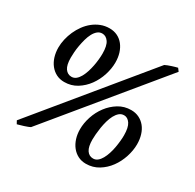

<svg xmlns="http://www.w3.org/2000/svg" viewBox="-139 -753 932 919"><g transform="rotate(30 327.0 -293.5)"><path d="M531.7 -193.8Q531.7 -237.3 518.1 -257.6Q504.4 -277.8 484.9 -277.8Q469.7 -277.8 458.5 -268.3Q447.3 -258.8 439 -243.2Q430.7 -227.5 425.3 -208.3Q419.9 -189 416.7 -169.4Q413.6 -149.9 412.1 -132.1Q410.6 -114.3 410.6 -102.1Q410.6 -62 423.3 -43Q436 -23.9 458.5 -23.9Q472.2 -23.9 482.9 -32.7Q493.7 -41.5 501.7 -55.9Q509.8 -70.3 515.6 -88.4Q521.5 -106.4 524.9 -125.5Q528.3 -144.5 530 -162.4Q531.7 -180.2 531.7 -193.8ZM607.4 -188Q607.4 -154.3 595.7 -118.2Q584 -82 562.5 -52.5Q541 -22.9 510 -3.9Q479 15.1 440.9 15.1Q416.5 15.1 397 5.1Q377.4 -4.9 363.5 -22.5Q349.6 -40 342 -63.7Q334.5 -87.4 334.5 -114.7Q334.5 -148.4 346.2 -184.1Q357.9 -219.7 379.9 -249Q401.9 -278.3 432.9 -297.4Q463.9 -316.4 502 -316.4Q525.9 -316.4 545.4 -306.9Q564.9 -297.4 578.9 -280.3Q592.8 -263.2 600.1 -239.5Q607.4 -215.8 607.4 -188ZM127 -6.3Q121.6 -2.9 113 0.2Q104.5 3.4 94.7 6.6Q85 9.8 75.7 12.2Q66.4 14.6 60.5 16.6L51.3 0L529.8 -582Q536.1 -585.4 544.7 -588.6Q553.2 -591.8 562 -594.7Q570.8 -597.7 579.3 -600.1Q587.9 -602.5 594.2 -604L606 -588.4ZM247.1 -481Q247.1 -524.9 233.2 -544.7Q219.2 -564.5 198.7 -564.5Q183.6 -564.5 172.4 -554.9Q161.1 -545.4 153.1 -530Q145 -514.6 139.6 -495.1Q134.3 -475.6 130.9 -456.3Q127.4 -437 126.2 -419.2Q125 -401.4 125 -389.2Q125 -348.6 138.2 -329.8Q151.4 -311 173.3 -311Q187 -311 197.8 -319.8Q208.5 -328.6 216.6 -343Q224.6 -357.4 230.5 -375.5Q236.3 -393.6 240 -412.6Q243.7 -431.6 245.4 -449.5Q247.1 -467.3 247.1 -481ZM321.8 -475.1Q321.8 -441.4 310.3 -405.5Q298.8 -369.6 277.1 -339.8Q255.4 -310.1 224.6 -291Q193.8 -272 155.3 -272Q130.9 -272 111.3 -282Q91.8 -292 77.9 -309.6Q64 -327.1 56.6 -350.8Q49.3 -374.5 49.3 -401.4Q49.3 -423.8 54.7 -447.5Q60.1 -471.2 70.1 -493.7Q80.1 -516.1 94.7 -536.1Q109.4 -556.2 127.9 -571Q146.5 -585.9 168.7 -594.7Q190.9 -603.5 216.8 -603.5Q240.7 -603.5 260.3 -594Q279.8 -584.5 293.5 -567.1Q307.1 -549.8 314.5 -526.4Q321.8 -502.9 321.8 -475.1Z"/></g></svg>

Font: Gentium Book Basic
Style: Italic
Weight: 400
Italic angle: -8°
Designer: J. Victor Gaultney and Annie Olsen
Foundry: SIL International
Version: Version 1.102; 2013; Maintenance release